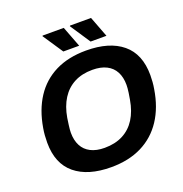

<svg xmlns="http://www.w3.org/2000/svg" viewBox="-153 -1007 1099 1153"><g transform="rotate(-20 396.5 -430.0)"><path d="M362.9 12Q215.3 12 133 -55.9Q50.8 -123.9 50.8 -257.7Q50.8 -281.1 52.5 -304Q54.2 -326.9 58.2 -349.3Q76.7 -459.4 127.9 -537.6Q179.1 -615.7 262.2 -657.1Q345.3 -698.4 458.5 -698.4Q607.1 -698.4 689.4 -630.4Q771.7 -562.3 771.7 -428Q771.7 -406.5 770 -384.5Q768.4 -362.5 764.4 -340.3Q746.8 -229.4 694.8 -150.4Q642.9 -71.5 559.3 -29.7Q475.7 12 362.9 12ZM365.5 -110.7Q433 -110.7 482.7 -136.6Q532.4 -162.5 563.3 -211.4Q594.1 -260.3 606 -330Q610.7 -355.7 612.9 -372.3Q615.1 -388.9 616.1 -400.3Q617.1 -411.8 617.1 -421.7Q617.1 -470.2 598.9 -504.9Q580.7 -539.7 544.3 -558.1Q507.9 -576.5 454.4 -576.5Q387.6 -576.5 338.3 -550.6Q289 -524.7 257.9 -475.8Q226.8 -426.9 214.9 -357.2Q211 -331.5 208.8 -314.5Q206.6 -297.6 205.6 -286.5Q204.6 -275.4 204.6 -265.3Q204.6 -217 222.7 -182.3Q240.7 -147.6 276.7 -129.2Q312.7 -110.7 365.5 -110.7ZM329.1 -739.5 242.9 -868.7 245.1 -871.9H380L430.5 -739.5ZM503.4 -739.5 417.9 -868.7 420.1 -871.9H554.3L604.7 -739.5Z"/></g></svg>

Font: Archivo Variable SemiBold
Style: Italic
Weight: 600
Italic angle: -10°
Designer: Hector Gatti
Foundry: Omnibus-Type
Version: Version 2.001